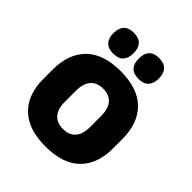

<svg xmlns="http://www.w3.org/2000/svg" viewBox="-195 -803 937 937"><g transform="rotate(45 273.5 -335.0)"><path d="M273.4 14.2Q154.7 14.2 93.9 -45.2Q33.2 -104.6 33.2 -211.9V-276.5Q33.2 -385.4 94.1 -445.6Q155 -505.8 273.4 -505.8Q392.2 -505.8 452.9 -445.6Q513.5 -385.4 513.5 -276.5V-211.9Q513.5 -104.6 453 -45.2Q392.6 14.2 273.4 14.2ZM273.4 -106.7Q316.2 -106.7 338.3 -132.3Q360.5 -157.9 360.5 -205.5V-283.2Q360.5 -332.8 338.3 -358.9Q316.2 -384.9 273.4 -384.9Q231 -384.9 208.7 -358.9Q186.4 -332.8 186.4 -283.2V-205.5Q186.4 -157.9 208.7 -132.3Q231 -106.7 273.4 -106.7ZM186.1 -540.1Q151.5 -540.1 134.3 -558.4Q117.1 -576.7 117.1 -609.7V-613.5Q117.1 -646.9 134.3 -665.3Q151.5 -683.6 186.1 -683.6Q221.7 -683.6 238.8 -665.3Q255.9 -646.9 255.9 -613.5V-609.7Q255.9 -576.7 238.8 -558.4Q221.7 -540.1 186.1 -540.1ZM361.2 -540.1Q326.1 -540.1 309.1 -558.4Q292.2 -576.7 292.2 -609.7V-613.5Q292.2 -646.9 309.1 -665.3Q326.1 -683.6 361.2 -683.6Q395.9 -683.6 413.2 -665.3Q430.5 -646.9 430.5 -613.5V-609.7Q430.5 -576.7 413.2 -558.4Q395.9 -540.1 361.2 -540.1Z"/></g></svg>

Font: Anek Bangla Medium
Style: Regular
Weight: 500
Designer: Sulekha Rajkumar (Bangla), Yesha Goshar (Latin)
Foundry: Ek Type
Version: Version 1.003